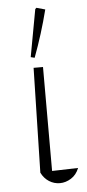

<svg xmlns="http://www.w3.org/2000/svg" viewBox="-53 -756 360 793"><g transform="rotate(-5 127.0 -360.0)"><path d="M86 -45 96 -479H135V-48L243 -51Q232 -23 209.5 -9Q187 5 163 5Q139 5 118.5 -8Q98 -21 86 -45ZM104 -520 88 -524 124 -720 129 -725 165 -715Q140 -616 104 -520Z"/></g></svg>

Font: Piazzolla ExtraLight
Style: Regular
Weight: 200
Designer: Juan Pablo del Peral
Foundry: Huerta Tipografica
Version: Version 1.330